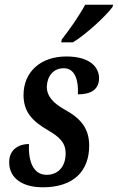

<svg xmlns="http://www.w3.org/2000/svg" viewBox="-20 -786 501 816"><path d="M240 -606H290C347 -641 430 -718 458 -756L461 -766H342C316 -718 274 -658 243 -619ZM162 10C293 10 359 -59 359 -167C359 -238 326 -281 257 -319C207 -347 178 -377 179 -419C181 -463 207 -496 251 -496C302 -496 314 -438 311 -385C367 -385 401 -406 401 -454C401 -499 364 -546 262 -546C152 -546 80 -480 80 -382C80 -310 118 -271 183 -233C235 -203 259 -178 259 -134C259 -78 227 -43 178 -43C120 -43 100 -103 103 -174C65 -174 19 -155 19 -96C19 -29 75 10 162 10Z"/></svg>

Font: Noto Serif Condensed Semi
Style: Italic
Weight: 600
Width: 3
Italic angle: -12°
Designer: Monotype Design Team
Foundry: Monotype Imaging Inc.
Version: Version 1.901